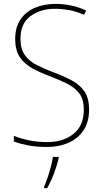

<svg xmlns="http://www.w3.org/2000/svg" viewBox="-20 -744 527 985"><path d="M437 -182Q437 -118 408.5 -75.5Q380 -33 331.5 -11.5Q283 10 221 10Q167 10 125.5 2Q84 -6 51 -18V-47Q86 -33 129 -24Q172 -15 223 -15Q304 -15 357 -57Q410 -99 410 -182Q410 -231 389.5 -261Q369 -291 330 -311.5Q291 -332 236 -353Q185 -372 145 -394Q105 -416 81.5 -451Q58 -486 58 -544Q58 -604 85 -644Q112 -684 159 -704Q206 -724 265 -724Q349 -724 422 -690L411 -668Q371 -686 333.5 -692.5Q296 -699 263 -699Q187 -699 136 -661Q85 -623 85 -546Q85 -493 107 -462Q129 -431 166.5 -411.5Q204 -392 249 -375Q306 -354 348 -331.5Q390 -309 413.5 -274.5Q437 -240 437 -182ZM281 68Q272 106 257 146Q242 186 222 221H206V214Q214 197 223.5 169Q233 141 241 111.5Q249 82 251 61H281Z"/></svg>

Font: Noto Sans SemiCondensed Thin
Style: Regular
Weight: 100
Width: 4
Designer: Monotype Design Team
Foundry: Monotype Imaging Inc.
Version: Version 2.013; ttfautohint (v1.8.4.7-5d5b)